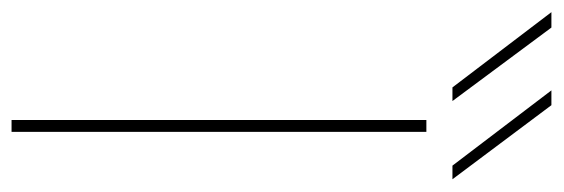

<svg xmlns="http://www.w3.org/2000/svg" viewBox="-432 -618 951 324"><g transform="rotate(90 43.0 -455.5)"><path d="M83 0V-700H103V0ZM160 -744 33 -911H58L183 -744ZM28 -744 -99 -911H-73L51 -744Z"/></g></svg>

Font: Georama Thin
Style: Regular
Weight: 100
Designer: Jean-Baptiste Levee
Foundry: Production Type
Version: Version 1.000